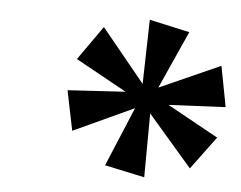

<svg xmlns="http://www.w3.org/2000/svg" viewBox="-38 -810 621 494"><g transform="rotate(5 272.0 -562.5)"><path d="M351 -360 248 -382 312 -535 156 -463 135 -566 284 -575 152 -648 214 -736 326 -599 330 -765 434 -742 367 -593 524 -663 544 -558 397 -551 529 -478 466 -393 352 -525Z"/></g></svg>

Font: Noto Serif SemiCondensed
Style: Bold Italic
Weight: 700
Width: 4
Italic angle: -12°
Designer: Monotype Design Team
Foundry: Monotype Imaging Inc.
Version: Version 2.014